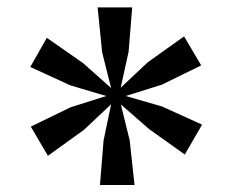

<svg xmlns="http://www.w3.org/2000/svg" viewBox="-20 -846 645 533"><path d="M257.5 -332.5 267.5 -456 288.5 -556.5 213 -485.5 113 -413.5 65.5 -494.5 175.5 -548 275 -579.5 175.5 -609 64 -660 110 -741 211 -670.5 288.5 -601.5 263.5 -701 251 -825.5H347L337 -702.5L315 -602.5L390 -673L491 -745L538.5 -664.5L429.5 -611L329 -579.5L429.5 -550.5L541 -500L493 -417L394 -487.5L315.5 -556L340 -456.5L353.5 -332.5Z"/></svg>

Font: Merriweather 48pt SemiBold
Style: Regular
Weight: 600
Version: Version 2.100